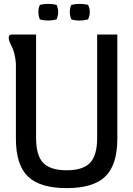

<svg xmlns="http://www.w3.org/2000/svg" viewBox="-20 -958 687 990"><path d="M228 -852Q206 -852 186 -858Q178 -871 178 -899Q178 -919 186 -933Q209 -938 228 -938Q250 -938 272 -933Q280 -913 280 -897Q280 -879 272 -858Q249 -852 228 -852ZM391 -852Q368 -852 348 -858Q340 -874 340 -899Q340 -915 348 -933Q371 -938 390 -938Q414 -938 434 -933Q443 -915 443 -897Q443 -876 434 -858Q412 -852 391 -852ZM481 -780H585V-243Q585 -108 523 -48Q461 12 324 12Q186 12 124 -48Q62 -108 62 -243V-631Q57 -687 41 -717.5Q25 -748 25 -761Q25 -768 26.5 -772.5Q28 -777 33.5 -778.5Q39 -780 40 -780Q41 -780 49 -780H166V-248Q166 -156 203 -118Q240 -80 324 -80Q407 -80 444 -118Q481 -156 481 -248Z"/></svg>

Font: Coupeur_Texte
Style: Regular
Weight: 400
Designer: Léa Rolland
Version: Version 1.000;PS 001.000;hotconv 1.0.88;makeotf.lib2.5.64775